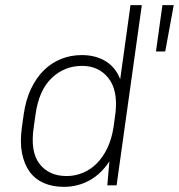

<svg xmlns="http://www.w3.org/2000/svg" viewBox="-20 -720 695 746"><path d="M611 -700H655L622 -520H586ZM228 6Q184 6 150 -9Q116 -24 95 -53Q74 -82 65.5 -125Q57 -168 65 -225L72 -275Q80 -332 100.5 -375Q121 -418 150.5 -447Q180 -476 217.5 -491Q255 -506 298 -506Q351 -506 390 -482.5Q429 -459 447 -412L487 -700H531L433 0H397L405 -93Q373 -44 327.5 -19Q282 6 228 6ZM239 -36Q272 -36 302 -48.5Q332 -61 356 -85Q380 -109 397 -144.5Q414 -180 421 -225L429 -284Q438 -371 400.5 -417.5Q363 -464 299 -464Q230 -464 180.5 -416.5Q131 -369 118 -275L111 -225Q97 -131 133.5 -83.5Q170 -36 239 -36Z"/></svg>

Font: Retni Sans Light
Style: Italic
Weight: 300
Italic angle: -8°
Designer: Vitaly Kuzmin
Foundry: ParaType Ltd.
Version: Version 1.00;June 10, 2019;FontCreator 11.5.0.2425 64-bit; t